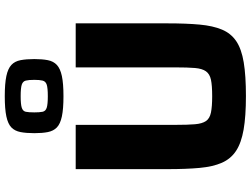

<svg xmlns="http://www.w3.org/2000/svg" viewBox="-140 -878 1026 785"><g transform="rotate(-90 372.5 -485.0)"><path d="M373 8Q290 8 235.5 -1.5Q181 -11 148.5 -32.5Q116 -54 100 -90.5Q84 -127 79 -181.5Q74 -236 74 -312V-688H255V-280Q255 -230 257.5 -200.5Q260 -171 270.5 -155.5Q281 -140 305.5 -135Q330 -130 372 -130Q416 -130 439.5 -135Q463 -140 474 -155.5Q485 -171 487.5 -200.5Q490 -230 490 -280V-688H670V-312Q670 -236 665 -181.5Q660 -127 644.5 -90Q629 -53 597 -31.5Q565 -10 510.5 -1Q456 8 373 8ZM372 -738Q320 -738 289.5 -744.5Q259 -751 244.5 -765Q230 -779 225.5 -802Q221 -825 221 -857Q221 -890 225.5 -913.5Q230 -937 244.5 -951Q259 -965 289.5 -971.5Q320 -978 372 -978Q424 -978 454.5 -971.5Q485 -965 500 -951Q515 -937 519.5 -913.5Q524 -890 524 -857Q524 -825 519.5 -802Q515 -779 500 -765Q485 -751 454.5 -744.5Q424 -738 372 -738ZM372 -802Q406 -802 419.5 -806.5Q433 -811 436 -823.5Q439 -836 439 -857Q439 -880 436 -892Q433 -904 419.5 -908.5Q406 -913 372 -913Q339 -913 325 -908.5Q311 -904 308.5 -892Q306 -880 306 -857Q306 -836 308.5 -823.5Q311 -811 325 -806.5Q339 -802 372 -802Z"/></g></svg>

Font: Saira SemiExpanded
Style: Bold
Weight: 700
Width: 6
Designer: Hector Gatti with collaboration of the Omnibus-Type team
Foundry: Omnibus-Type
Version: Version 1.101